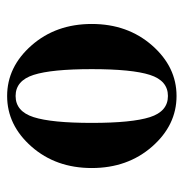

<svg xmlns="http://www.w3.org/2000/svg" viewBox="-8 -500 520 544"><g transform="rotate(-90 252.0 -228.0)"><path d="M311.8 -392.8Q295.4 -443.8 252 -443.8Q208.5 -443.8 192.1 -392.8Q175.8 -341.8 175.8 -228Q175.8 -114.3 192.1 -63.2Q208.5 -12.2 252 -12.2Q295.4 -12.2 311.8 -63.2Q328.1 -114.3 328.1 -228Q328.1 -341.8 311.8 -392.8ZM108.6 -398.7Q169.4 -467.8 252 -467.8Q334.5 -467.8 395.3 -398.7Q456.1 -329.6 456.1 -228Q456.1 -126.5 395.3 -57.1Q334.5 12.2 252 12.2Q169.4 12.2 108.6 -57.1Q47.9 -126.5 47.9 -228Q47.9 -329.6 108.6 -398.7Z"/></g></svg>

Font: Flanker Steampunk
Style: Bold
Weight: 700
Designer: Alexey Kryukov, Leonardo Di Lena
Foundry: Alexey Kryukov, Leonardo Di Lena
Version: 1.210